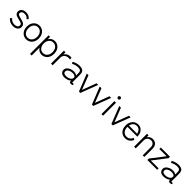

<svg xmlns="http://www.w3.org/2000/svg" viewBox="559 -2746 5025 5025"><g transform="rotate(45 3071.5 -233.5)"><path d="M238 11Q174 11 122 -14Q70 -39 38 -85L82 -122Q106 -85 147.5 -65Q189 -45 240 -45Q289 -45 323.5 -66.5Q358 -88 358 -134Q358 -175 325 -191Q292 -207 224 -221Q182 -230 144.5 -243Q107 -256 84 -282.5Q61 -309 61 -356Q61 -399 84.5 -429Q108 -459 147 -475Q186 -491 230 -491Q348 -491 403 -407L362 -370Q321 -435 231 -435Q179 -435 151 -412.5Q123 -390 123 -357Q123 -320 153.5 -304.5Q184 -289 248 -275Q293 -265 332.5 -250Q372 -235 396 -208Q420 -181 420 -133Q420 -69 370.5 -29Q321 11 238 11Z M727 11Q663 11 613 -21Q563 -53 534 -109.5Q505 -166 505 -240Q505 -314 534 -370.5Q563 -427 613 -459Q663 -491 727 -491Q792 -491 842 -459Q892 -427 921 -370.5Q950 -314 950 -240Q950 -166 921 -109.5Q892 -53 842 -21Q792 11 727 11ZM727 -46Q774 -46 810.5 -70Q847 -94 868 -137.5Q889 -181 889 -240Q889 -299 868 -342.5Q847 -386 810.5 -410Q774 -434 727 -434Q657 -434 611.5 -381.5Q566 -329 566 -240Q566 -152 611.5 -99Q657 -46 727 -46Z M1071 208V-479H1127L1129 -392Q1155 -439 1198 -465Q1241 -491 1296 -491Q1360 -491 1410 -459.5Q1460 -428 1488.5 -371.5Q1517 -315 1517 -240Q1517 -165 1488.5 -108.5Q1460 -52 1410 -20.5Q1360 11 1296 11Q1242 11 1200 -15Q1158 -41 1132 -85V208ZM1295 -46Q1342 -46 1378.5 -70Q1415 -94 1436 -137.5Q1457 -181 1457 -240Q1457 -299 1436 -342.5Q1415 -386 1378.5 -410Q1342 -434 1295 -434Q1224 -434 1178 -381.5Q1132 -329 1132 -240Q1132 -152 1178 -99Q1224 -46 1295 -46Z M1639 0V-479H1697L1700 -396Q1720 -438 1763.5 -464.5Q1807 -491 1860 -491Q1874 -491 1888.5 -489.5Q1903 -488 1913 -485V-426Q1904 -428 1887.5 -430Q1871 -432 1854 -432Q1812 -432 1777 -412.5Q1742 -393 1721.5 -360.5Q1701 -328 1701 -287V0Z M2143 9Q2073 10 2029.5 -23Q1986 -56 1986 -119Q1986 -167 2018.5 -203Q2051 -239 2101.5 -259.5Q2152 -280 2206 -280Q2280 -280 2323 -245V-327Q2323 -394 2295 -414.5Q2267 -435 2205 -435Q2165 -435 2116 -420.5Q2067 -406 2033 -384L2004 -432Q2043 -457 2098.5 -474Q2154 -491 2205 -491Q2296 -491 2339 -456Q2382 -421 2382 -327V-62Q2382 -43 2392.5 -40.5Q2403 -38 2439 -45V-2Q2429 2 2412 5.5Q2395 9 2380 9Q2346 9 2336 -5Q2326 -19 2324 -58Q2293 -24 2242 -8Q2191 8 2143 9ZM2146 -46Q2194 -47 2235.5 -61Q2277 -75 2301.5 -101.5Q2326 -128 2324 -166Q2321 -197 2290 -212.5Q2259 -228 2210 -227Q2169 -227 2131 -213Q2093 -199 2069.5 -174.5Q2046 -150 2046 -118Q2046 -81 2074 -63.5Q2102 -46 2146 -46Z M2674 0 2485 -479H2548L2699 -87L2846 -479H2907L2725 0Z M3154 0 2965 -479H3028L3179 -87L3326 -479H3387L3205 0Z M3507 0V-479H3567V0ZM3537 -583Q3518 -583 3504 -596.5Q3490 -610 3490 -629Q3490 -649 3504 -662Q3518 -675 3537 -675Q3556 -675 3569 -662Q3582 -649 3582 -629Q3582 -610 3569 -596.5Q3556 -583 3537 -583Z M3875 0 3686 -479H3749L3900 -87L4047 -479H4108L3926 0Z M4387 11Q4322 11 4271.5 -19.5Q4221 -50 4192.5 -106.5Q4164 -163 4164 -240Q4164 -315 4192.5 -371Q4221 -427 4271 -458.5Q4321 -490 4385 -490Q4450 -490 4495.5 -457.5Q4541 -425 4565 -373.5Q4589 -322 4589 -265V-245H4225Q4223 -155 4267.5 -99.5Q4312 -44 4388 -44Q4444 -44 4482 -72.5Q4520 -101 4544 -157L4594 -128Q4530 11 4387 11ZM4229 -297H4529Q4524 -336 4504.5 -368Q4485 -400 4454.5 -419Q4424 -438 4385 -438Q4324 -438 4282.5 -400.5Q4241 -363 4229 -297Z M4715 0V-479H4772L4774 -411Q4797 -445 4835.5 -468Q4874 -491 4923 -491Q5000 -491 5047 -442Q5094 -393 5094 -302V0H5034V-293Q5034 -363 5000.5 -398Q4967 -433 4914 -433Q4874 -433 4842.5 -415.5Q4811 -398 4793.5 -368.5Q4776 -339 4776 -303V0Z M5207 0V-54L5492 -425H5225V-479H5565V-425L5279 -54H5570V0Z M5810 9Q5740 10 5696.5 -23Q5653 -56 5653 -119Q5653 -167 5685.5 -203Q5718 -239 5768.5 -259.5Q5819 -280 5873 -280Q5947 -280 5990 -245V-327Q5990 -394 5962 -414.5Q5934 -435 5872 -435Q5832 -435 5783 -420.5Q5734 -406 5700 -384L5671 -432Q5710 -457 5765.5 -474Q5821 -491 5872 -491Q5963 -491 6006 -456Q6049 -421 6049 -327V-62Q6049 -43 6059.5 -40.5Q6070 -38 6106 -45V-2Q6096 2 6079 5.5Q6062 9 6047 9Q6013 9 6003 -5Q5993 -19 5991 -58Q5960 -24 5909 -8Q5858 8 5810 9ZM5813 -46Q5861 -47 5902.5 -61Q5944 -75 5968.5 -101.5Q5993 -128 5991 -166Q5988 -197 5957 -212.5Q5926 -228 5877 -227Q5836 -227 5798 -213Q5760 -199 5736.5 -174.5Q5713 -150 5713 -118Q5713 -81 5741 -63.5Q5769 -46 5813 -46Z"/></g></svg>

Font: Zen Kaku Gothic Antique
Style: Regular
Weight: 400
Designer: Yoshimichi Ohira
Foundry: Positype
Version: Version 1.001